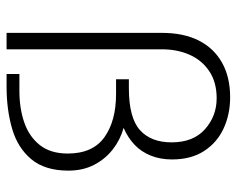

<svg xmlns="http://www.w3.org/2000/svg" viewBox="-88 -632 720 584"><g transform="rotate(90 272.0 -340.0)"><path d="M80 0H130V-473Q130 -519 146.5 -556.5Q163 -594 196.5 -616.5Q230 -639 279 -639Q333 -639 373 -603.5Q413 -568 413 -502Q413 -439 375.5 -405.5Q338 -372 248 -372H221V-333H266Q348 -333 397.5 -297.5Q447 -262 447 -186Q447 -134 421.5 -101.5Q396 -69 353 -54Q310 -39 256 -39H205V0H243Q314 0 372 -17Q430 -34 464.5 -75.5Q499 -117 499 -188Q499 -232 481.5 -266Q464 -300 434.5 -323Q405 -346 369 -356Q399 -369 420.5 -389.5Q442 -410 453.5 -439Q465 -468 465 -503Q465 -561 439.5 -600.5Q414 -640 371 -660Q328 -680 276 -680Q214 -680 170 -655Q126 -630 103 -584Q80 -538 80 -473Z"/></g></svg>

Font: Catamaran Thin
Style: Regular
Weight: 100
Designer: Pria Ravichandran
Version: Version 2.000